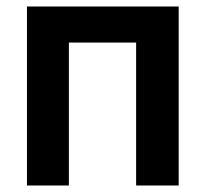

<svg xmlns="http://www.w3.org/2000/svg" viewBox="-20 -568 633 591"><path d="M530 -548V3H399V-437H192V3H63V-548Z"/></svg>

Font: Sinter Bold
Style: Regular
Weight: 700
Foundry: Adobe & rsms
Version: Version 1.000